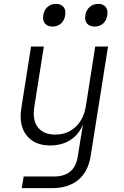

<svg xmlns="http://www.w3.org/2000/svg" viewBox="-20 -790 640 990"><path d="M92 180 102 120H259Q365 120 381 17L392 -52L408 -149Q388 -98 344 -69Q300 -40 239 -40Q158 -40 117 -92Q76 -144 90 -232L140 -550H206L157 -240Q146 -172 175 -134Q204 -96 265 -96Q327 -96 369.5 -135.5Q412 -175 423 -244L471 -550H537L447 17Q434 96 383 138Q332 180 249 180ZM468 -653Q442 -653 429 -668.5Q416 -684 420 -711Q424 -738 442.5 -754Q461 -770 487 -770Q512 -770 525 -754Q538 -738 533 -711Q529 -684 511.5 -668.5Q494 -653 468 -653ZM251 -653Q225 -653 212 -668.5Q199 -684 203 -711Q207 -738 225 -754Q243 -770 269 -770Q294 -770 307.5 -754Q321 -738 316 -711Q312 -684 294 -668.5Q276 -653 251 -653Z"/></svg>

Font: NKDuy Mono ExtraLight
Style: Italic
Weight: 200
Italic angle: -9°
Monospace: yes
Designer: NKDuy
Foundry: NKDuy
Version: Version 2.251; ttfautohint (v1.8.4.7-5d5b)